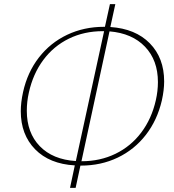

<svg xmlns="http://www.w3.org/2000/svg" viewBox="-20 -792 836 924"><path d="M770 -400Q770 -359 759 -309Q737 -214 682 -143Q627 -72 546.5 -33.5Q466 5 369 5H367L344 112H317L340 4Q218 -3 149 -73.5Q80 -144 80 -257Q80 -299 91 -349Q112 -444 167 -515Q222 -586 303 -624.5Q384 -663 481 -663H485L509 -772H535L511 -662Q632 -654 701 -583.5Q770 -513 770 -400ZM109 -259Q109 -153 171.5 -88.5Q234 -24 345 -17L481 -642H475Q385 -642 311.5 -606Q238 -570 188.5 -503.5Q139 -437 119 -347Q109 -303 109 -259ZM740 -397Q740 -502 678 -567Q616 -632 507 -641L372 -16Q462 -16 536 -52Q610 -88 660 -154.5Q710 -221 730 -310Q740 -354 740 -397Z"/></svg>

Font: Ysabeau Infant Extralight
Style: Italic
Weight: 200
Italic angle: -12°
Designer: Christian Thalmann (Catharsis Fonts)
Version: Version 0.003